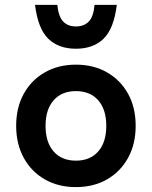

<svg xmlns="http://www.w3.org/2000/svg" viewBox="-20 -752 620 784"><path d="M290 12Q218 12 163 -19.5Q108 -51 77 -107.5Q46 -164 46 -238Q46 -313 77 -369Q108 -425 163 -456.5Q218 -488 290 -488Q362 -488 417 -456.5Q472 -425 503 -369Q534 -313 534 -238Q534 -164 503 -107.5Q472 -51 417 -19.5Q362 12 290 12ZM290 -96Q348 -96 381 -133.5Q414 -171 414 -238Q414 -305 381 -342.5Q348 -380 290 -380Q232 -380 199 -342.5Q166 -305 166 -238Q166 -171 199 -133.5Q232 -96 290 -96ZM290 -553Q219 -553 177 -594Q135 -635 123 -732H214Q219 -684 238 -664Q257 -644 290 -644Q323 -644 342.5 -664Q362 -684 366 -732H457Q445 -635 403 -594Q361 -553 290 -553Z"/></svg>

Font: Sometype Mono
Style: Bold
Weight: 700
Monospace: yes
Designer: Ryoichi Tsunekawa
Foundry: Dharma Type
Version: Version 1.000; ttfautohint (v1.8.3)